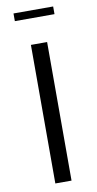

<svg xmlns="http://www.w3.org/2000/svg" viewBox="-91 -847 447 887"><g transform="rotate(-10 132.5 -403.5)"><path d="M40 -771V-807H226V-771ZM94 0V-650H170V0Z"/></g></svg>

Font: Arsenal
Style: Regular
Weight: 400
Designer: Andrij Shevchenko
Foundry: Stairsfor
Version: Version 2.001;PS 002.001;hotconv 1.0.88;makeotf.lib2.5.64775